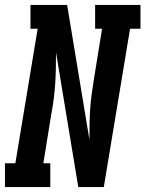

<svg xmlns="http://www.w3.org/2000/svg" viewBox="-39 -755 587 775"><path d="M-19 0V-96H23L113 -639H84V-735H232L322 -191Q322 -222 322.5 -253Q323 -284 325 -315.5Q327 -347 331.5 -378.5Q336 -410 341 -441L373 -639H345V-735H528V-639H486L380 0H277L187 -544Q187 -513 186.5 -482Q186 -451 184 -419.5Q182 -388 178 -356.5Q174 -325 168 -294L136 -96H164V0Z"/></svg>

Font: Iosevka Gothic
Style: Bold Italic
Weight: 700
Italic angle: -9°
Monospace: yes
Designer: Belleve Invis
Foundry: Belleve Invis
Version: Version 15.5.1; ttfautohint (v1.8.4)